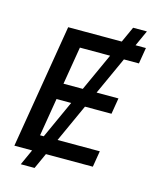

<svg xmlns="http://www.w3.org/2000/svg" viewBox="-132 -908 875 1088"><g transform="rotate(15 305.5 -364.0)"><path d="M34.4 0 155.2 -727.3H469.5L511.4 -819.6H592.3L550.4 -727.3H611.2L595.5 -632.8H507.5L406.6 -411.2H534.8L519.2 -317.1H363.6L262.4 -94.5H510.3L494.7 0H219.5L177.6 92.3H96.6L138.5 0ZM212.4 -411.2H325.6L426.5 -632.8H249.3ZM181.5 -94.5 282.7 -317.1H196.7L159.8 -94.5Z"/></g></svg>

Font: Inter P Medium
Style: Italic
Weight: 500
Italic angle: 9.39999°
Designer: Rasmus Andersson
Foundry: rsms
Version: Version 3.018;git-588b23468